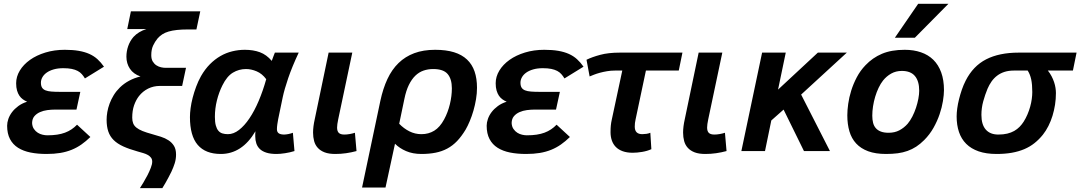

<svg xmlns="http://www.w3.org/2000/svg" viewBox="-20 -786 5622 999"><path d="M450.2 -73.2Q427.2 -50.8 403.6 -34.2Q379.9 -17.6 352.8 -6.6Q325.7 4.4 293.7 9.8Q261.7 15.1 222.2 15.1Q176.3 15.1 138.7 7.6Q101.1 0 74 -17.1Q46.9 -34.2 32 -62.5Q17.1 -90.8 17.1 -131.8Q17.1 -148.4 23.4 -167Q29.8 -185.5 42.7 -202.6Q55.7 -219.7 75.2 -234.1Q94.7 -248.5 121.1 -256.8Q109.4 -261.7 98.9 -269.3Q88.4 -276.9 80.8 -288.1Q73.2 -299.3 68.6 -315.2Q64 -331.1 64 -353Q64 -387.2 83 -418.7Q102.1 -450.2 136 -474.4Q169.9 -498.5 216.3 -512.7Q262.7 -526.9 316.9 -526.9Q358.4 -526.9 389.6 -521.5Q420.9 -516.1 444.8 -505.4Q468.8 -494.6 487.1 -478Q505.4 -461.4 521 -439L421.9 -377.9Q414.6 -390.1 405.8 -400.1Q397 -410.2 384 -417Q371.1 -423.8 353 -427.5Q335 -431.2 309.1 -431.2Q280.8 -431.2 259 -424.8Q237.3 -418.5 222.7 -408Q208 -397.5 200.4 -383.8Q192.9 -370.1 192.9 -356Q192.9 -339.8 198.7 -330.3Q204.6 -320.8 216.8 -315.9Q229 -311 247.6 -309.6Q266.1 -308.1 291 -308.1H397.9L377.9 -215.8H266.1Q247.1 -215.8 226.3 -213.1Q205.6 -210.4 188 -202.6Q170.4 -194.8 158.9 -181.4Q147.5 -168 147 -146Q147.9 -127.4 156.5 -115Q165 -102.5 176.8 -95.2Q188.5 -87.9 201.7 -85Q214.8 -82 226.1 -82Q254.4 -82 277.1 -85.4Q299.8 -88.9 318.1 -95.7Q336.4 -102.5 351.8 -112.8Q367.2 -123 380.9 -137.2Z M642.1 -634.8 661.1 -727.1H1022L1002 -632.8H959Q925.8 -632.8 900.9 -630.1Q876 -627.4 856.9 -621.8Q837.9 -616.2 824.2 -607.2Q810.5 -598.1 799.8 -585.9Q786.1 -569.3 776.6 -548.8Q767.1 -528.3 767.1 -499Q767.1 -478.5 774.9 -465.8Q782.7 -453.1 794.2 -445.8Q805.7 -438.5 818.4 -435.8Q831.1 -433.1 840.8 -433.1H947.8L927.7 -338.9H812Q778.8 -338.9 750.7 -325Q722.7 -311 703.1 -286.1Q687.5 -266.1 677.7 -238.3Q668 -210.4 668 -173.8Q668 -156.7 672.9 -144.3Q677.7 -131.8 689.7 -122.1Q701.7 -112.3 721.7 -104.2Q741.7 -96.2 772 -87.9Q794.9 -81.5 817.1 -74.5Q839.4 -67.4 856.9 -55.9Q874.5 -44.4 885.3 -26.9Q896 -9.3 896 18.1Q896 41.5 889.2 63.2Q882.3 85 872.1 106.9Q864.3 123 856 138.4Q847.7 153.8 840.8 166Q832.5 180.2 824.7 192.9H708Q715.3 181.6 726.1 163.8Q736.8 146 747.1 126.2Q757.3 106.4 764.6 87.4Q772 68.4 772 55.2Q772 43 765.9 34.7Q759.8 26.4 749.5 20.5Q739.3 14.6 725.3 10.5Q711.4 6.3 695.8 2Q651.9 -10.3 621.3 -24.2Q590.8 -38.1 571.5 -57.1Q552.2 -76.2 543.5 -101.8Q534.7 -127.4 534.7 -163.1Q534.7 -181.2 538.3 -202.9Q542 -224.6 550.3 -247.1Q558.6 -269.5 571.8 -291Q585 -312.5 604 -331.1Q647 -372.6 710.9 -388.2Q674.3 -400.9 656 -428.2Q637.7 -455.6 637.7 -491.2Q637.7 -519.5 647 -546.1Q656.2 -572.8 674.8 -594.2Q700.2 -621.6 741.7 -634.8Z M1512.2 0Q1488.8 7.3 1463.1 11.2Q1437.5 15.1 1418.9 15.1Q1387.2 15.1 1366 8.3Q1344.7 1.5 1332 -10.7Q1319.3 -22.9 1313.7 -39.8Q1308.1 -56.6 1308.1 -76.2V-88.4Q1308.1 -95.2 1309.1 -103Q1273.9 -43.5 1228.8 -14.2Q1183.6 15.1 1128.9 15.1Q1049.3 15.1 1008.8 -32Q968.3 -79.1 968.3 -176.8Q968.3 -197.3 971.7 -223.1Q975.1 -249 982.4 -277.3Q989.7 -305.7 1000.5 -334.7Q1011.2 -363.8 1025.9 -390.1Q1046.4 -425.8 1072 -451.7Q1097.7 -477.5 1127 -494.4Q1156.2 -511.2 1188.5 -519Q1220.7 -526.9 1253.9 -526.9Q1297.9 -526.9 1332.3 -514.2Q1366.7 -501.5 1394 -469.2Q1398.4 -481 1402.3 -491.9Q1406.2 -502.9 1410.2 -512.2H1534.2Q1499.5 -438 1479.5 -379.2Q1459.5 -320.3 1451.2 -280.8L1427.2 -165Q1424.8 -152.8 1422.9 -138.9Q1420.9 -125 1420.9 -113.8Q1420.9 -99.1 1430.2 -92.5Q1439.5 -85.9 1459 -85.9Q1463.4 -85.9 1469 -86.7Q1474.6 -87.4 1481 -88.6Q1487.3 -89.8 1493.2 -91.6Q1499 -93.3 1503.9 -95.2ZM1166 -87.9Q1195.3 -87.9 1223.6 -109.9Q1252 -131.8 1277.8 -170.2Q1303.7 -208.5 1325.9 -260.7Q1348.1 -313 1365.2 -374Q1343.8 -402.8 1315.4 -414.8Q1287.1 -426.8 1260.3 -426.8Q1223.1 -426.8 1191.9 -408Q1160.6 -389.2 1137.2 -341.8Q1119.1 -305.7 1108.6 -263.4Q1098.1 -221.2 1098.1 -178.2Q1098.1 -150.9 1102.8 -133.5Q1107.4 -116.2 1116 -106Q1124.5 -95.7 1137.2 -91.8Q1149.9 -87.9 1166 -87.9Z M1835 0Q1807.6 7.3 1780.5 11.2Q1753.4 15.1 1724.6 15.1Q1691.4 15.1 1669.4 6.8Q1647.5 -1.5 1633.8 -16.4Q1620.1 -31.2 1614.5 -51.8Q1608.9 -72.3 1608.9 -96.2Q1608.9 -127 1617.7 -166L1689.9 -512.2H1813L1739.7 -165Q1733.9 -137.7 1733.9 -122.1Q1733.9 -103.5 1742.7 -94.7Q1751.5 -85.9 1772 -85.9Q1784.7 -85.9 1799.8 -88.6Q1814.9 -91.3 1826.7 -95.2Z M1863.8 189.9 1959 -261.2Q1972.7 -325.2 1995.8 -374.8Q2019 -424.3 2053.7 -458Q2088.4 -491.7 2135.5 -509.3Q2182.6 -526.9 2244.1 -526.9Q2301.3 -526.9 2342.3 -514.2Q2383.3 -501.5 2409.9 -476.3Q2436.5 -451.2 2449.2 -414.3Q2461.9 -377.4 2461.9 -329.1Q2461.9 -300.3 2456.8 -269.8Q2451.7 -239.3 2443.4 -210.4Q2435.1 -181.6 2424.3 -156Q2413.6 -130.4 2402.8 -111.8Q2381.3 -76.2 2358.2 -52Q2335 -27.8 2307.1 -12.9Q2279.3 2 2246.3 8.5Q2213.4 15.1 2172.9 15.1Q2127.4 15.1 2093 0.2Q2058.6 -14.6 2035.2 -38.1L1985.8 189.9ZM2057.1 -142.1Q2081.1 -117.2 2110.4 -102.5Q2139.6 -87.9 2172.9 -87.9Q2210 -87.9 2239.5 -106Q2269 -124 2291 -165Q2310.5 -201.2 2320.8 -243.9Q2331.1 -286.6 2331.1 -326.2Q2331.1 -375 2309.1 -400.9Q2287.1 -426.8 2233.9 -426.8Q2207 -426.8 2183.6 -418.7Q2160.2 -410.6 2141.1 -392.3Q2122.1 -374 2107.4 -344.2Q2092.8 -314.5 2084 -271Z M2945.3 -73.2Q2922.4 -50.8 2898.7 -34.2Q2875 -17.6 2847.9 -6.6Q2820.8 4.4 2788.8 9.8Q2756.8 15.1 2717.3 15.1Q2671.4 15.1 2633.8 7.6Q2596.2 0 2569.1 -17.1Q2542 -34.2 2527.1 -62.5Q2512.2 -90.8 2512.2 -131.8Q2512.2 -148.4 2518.6 -167Q2524.9 -185.5 2537.8 -202.6Q2550.8 -219.7 2570.3 -234.1Q2589.8 -248.5 2616.2 -256.8Q2604.5 -261.7 2594 -269.3Q2583.5 -276.9 2575.9 -288.1Q2568.4 -299.3 2563.7 -315.2Q2559.1 -331.1 2559.1 -353Q2559.1 -387.2 2578.1 -418.7Q2597.2 -450.2 2631.1 -474.4Q2665 -498.5 2711.4 -512.7Q2757.8 -526.9 2812 -526.9Q2853.5 -526.9 2884.8 -521.5Q2916 -516.1 2939.9 -505.4Q2963.9 -494.6 2982.2 -478Q3000.5 -461.4 3016.1 -439L2917 -377.9Q2909.7 -390.1 2900.9 -400.1Q2892.1 -410.2 2879.2 -417Q2866.2 -423.8 2848.1 -427.5Q2830.1 -431.2 2804.2 -431.2Q2775.9 -431.2 2754.2 -424.8Q2732.4 -418.5 2717.8 -408Q2703.1 -397.5 2695.6 -383.8Q2688 -370.1 2688 -356Q2688 -339.8 2693.8 -330.3Q2699.7 -320.8 2711.9 -315.9Q2724.1 -311 2742.7 -309.6Q2761.2 -308.1 2786.1 -308.1H2893.1L2873 -215.8H2761.2Q2742.2 -215.8 2721.4 -213.1Q2700.7 -210.4 2683.1 -202.6Q2665.5 -194.8 2654.1 -181.4Q2642.6 -168 2642.1 -146Q2643.1 -127.4 2651.6 -115Q2660.2 -102.5 2671.9 -95.2Q2683.6 -87.9 2696.8 -85Q2710 -82 2721.2 -82Q2749.5 -82 2772.2 -85.4Q2794.9 -88.9 2813.2 -95.7Q2831.5 -102.5 2846.9 -112.8Q2862.3 -123 2876 -137.2Z M3511.7 -418.9H3340.8L3287.1 -165Q3284.7 -155.3 3283.7 -146Q3282.7 -136.7 3282.7 -127Q3282.7 -87.9 3321.8 -87.9Q3331.5 -87.9 3343.3 -89.6Q3355 -91.3 3363.8 -95.2L3369.1 -9.8Q3347.7 0 3320.8 4.4Q3293.9 8.8 3272 8.8Q3241.7 8.8 3219.7 0.7Q3197.8 -7.3 3183.8 -21.7Q3169.9 -36.1 3163.3 -55.7Q3156.7 -75.2 3156.7 -98.1Q3156.7 -118.7 3158.2 -133.3Q3159.7 -147.9 3163.1 -163.1L3217.8 -418.9H3180.7Q3158.7 -418.9 3138.7 -415.5Q3118.7 -412.1 3101.6 -407.5Q3084.5 -402.8 3070.8 -397.5Q3057.1 -392.1 3047.9 -388.2L3031.7 -475.1Q3060.5 -489.3 3103 -500.7Q3145.5 -512.2 3205.1 -512.2H3530.8Z M3760.3 0Q3732.9 7.3 3705.8 11.2Q3678.7 15.1 3649.9 15.1Q3616.7 15.1 3594.7 6.8Q3572.8 -1.5 3559.1 -16.4Q3545.4 -31.2 3539.8 -51.8Q3534.2 -72.3 3534.2 -96.2Q3534.2 -127 3543 -166L3615.2 -512.2H3738.3L3665 -165Q3659.2 -137.7 3659.2 -122.1Q3659.2 -103.5 3668 -94.7Q3676.8 -85.9 3697.3 -85.9Q3710 -85.9 3725.1 -88.6Q3740.2 -91.3 3752 -95.2Z M4163.1 0 4057.1 -215.8 3993.2 -159.2 3960.4 0H3837.4L3945.3 -512.2H4068.4L4028.3 -319.8L4235.4 -512.2H4386.2L4148.4 -293.9L4298.3 0Z M4388.7 -186Q4388.7 -212.4 4393.3 -245.6Q4397.9 -278.8 4408.9 -314.2Q4419.9 -349.6 4438 -384Q4456.1 -418.5 4483.4 -446.8Q4520 -485.4 4568.8 -506.1Q4617.7 -526.9 4687.5 -526.9Q4733.9 -526.9 4771.7 -513.9Q4809.6 -501 4836.2 -474.9Q4862.8 -448.7 4877.2 -409.2Q4891.6 -369.6 4891.6 -316.9Q4891.6 -293 4886.2 -260Q4880.9 -227.1 4868.9 -191.7Q4856.9 -156.2 4837.2 -121.1Q4817.4 -85.9 4788.6 -57.1Q4768.1 -36.6 4747.1 -22.9Q4726.1 -9.3 4702.1 -0.7Q4678.2 7.8 4650.9 11.5Q4623.5 15.1 4590.3 15.1Q4535.6 15.1 4497.3 1Q4459 -13.2 4434.8 -39.3Q4410.6 -65.4 4399.7 -102.5Q4388.7 -139.6 4388.7 -186ZM4518.6 -184.1Q4518.6 -163.1 4522.9 -146.5Q4527.3 -129.9 4537.4 -118.7Q4547.4 -107.4 4563.7 -101.3Q4580.1 -95.2 4603.5 -95.2Q4635.3 -95.2 4659.4 -107.9Q4683.6 -120.6 4702.6 -142.1Q4715.8 -157.7 4727.1 -179.7Q4738.3 -201.7 4746.1 -225.3Q4753.9 -249 4758.3 -272.2Q4762.7 -295.4 4762.7 -314Q4762.7 -363.8 4740.5 -390.4Q4718.3 -417 4672.4 -417Q4641.6 -417 4617.2 -403.3Q4592.8 -389.6 4574.7 -367.2Q4562 -351.1 4551.5 -329.1Q4541 -307.1 4533.7 -282.7Q4526.4 -258.3 4522.5 -232.9Q4518.6 -207.5 4518.6 -184.1ZM4740.2 -589.8H4636.2L4757.3 -766.1H4914.6Z M5581.5 -512.2 5562.5 -418.9H5432.1Q5443.4 -404.8 5451.4 -389.4Q5459.5 -374 5464.6 -358.6Q5469.7 -343.3 5471.9 -328.6Q5474.1 -314 5474.1 -301.8Q5474.1 -271 5469.5 -241.2Q5464.8 -211.4 5456.3 -183.6Q5447.8 -155.8 5435.1 -130.6Q5422.4 -105.5 5406.2 -85Q5386.2 -60.1 5362.5 -41.3Q5338.9 -22.5 5309.6 -10Q5280.3 2.4 5244.6 8.8Q5209 15.1 5165.5 15.1Q5111.3 15.1 5072 1.5Q5032.7 -12.2 5007.3 -37.6Q4981.9 -63 4969.7 -99.1Q4957.5 -135.3 4957.5 -180.2Q4957.5 -199.2 4960.7 -222.4Q4963.9 -245.6 4970 -270Q4976.1 -294.4 4984.6 -319.3Q4993.2 -344.2 5004.4 -366.2Q5043 -442.4 5111.1 -477.3Q5179.2 -512.2 5280.3 -512.2ZM5256.3 -418.9Q5228 -418.9 5206.3 -411.9Q5184.6 -404.8 5168 -392.1Q5151.4 -379.4 5139.2 -362.1Q5127 -344.7 5118.2 -324.2Q5105.5 -293.5 5095.9 -258.8Q5086.4 -224.1 5086.4 -188Q5086.4 -137.7 5109.1 -111.8Q5131.8 -85.9 5174.3 -85.9Q5200.7 -85.9 5220.9 -90.8Q5241.2 -95.7 5257.1 -104.7Q5272.9 -113.8 5284.9 -126Q5296.9 -138.2 5306.2 -152.8Q5317.4 -170.4 5325.9 -190.4Q5334.5 -210.4 5340.1 -230.7Q5345.7 -251 5348.4 -270.5Q5351.1 -290 5351.1 -307.1Q5351.1 -346.2 5345.5 -372.8Q5339.8 -399.4 5327.1 -418.9Z"/></svg>

Font: Lorenzo Sans
Style: Bold Italic
Weight: 700
Italic angle: -12°
Foundry: Intel Corporation
Version: Version 1.00; ttfautohint (v1.5)